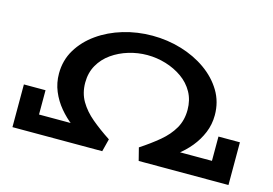

<svg xmlns="http://www.w3.org/2000/svg" viewBox="-86 -805 1390 977"><g transform="rotate(15 609.0 -317.0)"><path d="M122 0V-97H410V-40Q370 -59 332.5 -87.5Q295 -116 264.5 -152.5Q234 -189 216 -232.5Q198 -276 198 -325Q198 -395 232 -451.5Q266 -508 324 -549Q382 -590 455.5 -612Q529 -634 609 -634Q688 -634 761.5 -612Q835 -590 893 -549Q951 -508 985 -451.5Q1019 -395 1019 -325Q1019 -276 1001 -232.5Q983 -189 953 -152.5Q923 -116 885 -87.5Q847 -59 807 -40L808 -97H1096V0H705L688 -67Q743 -103 786 -139Q829 -175 853.5 -217.5Q878 -260 878 -315Q878 -367 855.5 -407.5Q833 -448 794 -475.5Q755 -503 707 -517.5Q659 -532 609 -532Q559 -532 511 -517.5Q463 -503 424 -475.5Q385 -448 362 -407.5Q339 -367 339 -315Q339 -260 364 -217.5Q389 -175 432 -139Q475 -103 530 -67L513 0ZM40 0V-225H154V0ZM1065 0V-225H1178V0Z"/></g></svg>

Font: BioRhyme Expanded SemiBold
Style: Regular
Weight: 600
Width: 7
Designer: Aoife Mooney
Foundry: Aoife Mooney Type
Version: Version 1.600;gftools[0.9.33]